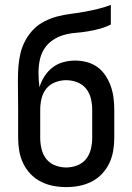

<svg xmlns="http://www.w3.org/2000/svg" viewBox="-20 -755 540 783"><path d="M250 8Q223 8 197 3Q171 -2 147 -14Q123 -26 104.5 -45.5Q86 -65 74.5 -89Q63 -113 58.5 -139.5Q54 -166 54 -192V-308Q54 -337 53.5 -367Q53 -397 53 -427Q53 -455 55 -483Q57 -511 63.5 -538Q70 -565 83.5 -590Q97 -615 116.5 -635Q136 -655 161.5 -668Q187 -681 214 -688Q241 -695 269 -698.5Q297 -702 324.5 -707Q352 -712 379 -718.5Q406 -725 432 -735V-655Q410 -644 386 -637.5Q362 -631 337.5 -627Q313 -623 288 -621Q263 -619 239 -612Q215 -605 194 -590.5Q173 -576 160 -555Q147 -534 142 -509Q137 -484 137 -459Q137 -444 138 -429Q139 -414 141 -399Q148 -423 161.5 -444Q175 -465 194.5 -480Q214 -495 238 -501.5Q262 -508 287 -508Q311 -508 335 -501.5Q359 -495 378 -481Q397 -467 410.5 -446.5Q424 -426 432 -403Q440 -380 443 -356Q446 -332 446 -308V-192Q446 -166 441.5 -139.5Q437 -113 425.5 -89Q414 -65 395.5 -45.5Q377 -26 353 -14Q329 -2 303 3Q277 8 250 8ZM250 -72Q273 -72 295 -80.5Q317 -89 331 -106.5Q345 -124 350.5 -147Q356 -170 356 -192V-308Q356 -331 350.5 -353.5Q345 -376 331 -393.5Q317 -411 295 -419.5Q273 -428 250 -428Q227 -428 205 -419.5Q183 -411 169 -393.5Q155 -376 149.5 -353.5Q144 -331 144 -308V-192Q144 -170 149.5 -147Q155 -124 169 -106.5Q183 -89 205 -80.5Q227 -72 250 -72Z"/></svg>

Font: Iosevka Medium
Style: Regular
Weight: 500
Monospace: yes
Designer: Belleve Invis
Foundry: Belleve Invis
Version: Version 32.5.0; ttfautohint (v1.8.4)